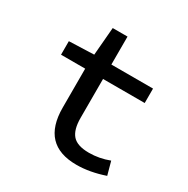

<svg xmlns="http://www.w3.org/2000/svg" viewBox="-151 -777 901 922"><g transform="rotate(30 299.5 -316.0)"><path d="M392 12Q198 12 198 -193V-409H64V-484L202 -489L215 -644H297V-489H528V-409H297V-193Q297 -128 323.5 -98Q350 -68 415 -68Q472 -68 527 -89L547 -16Q465 12 392 12Z"/></g></svg>

Font: Source Code Pro Medium
Style: Regular
Weight: 500
Monospace: yes
Designer: Paul D. Hunt, Teo Tuominen
Foundry: Adobe Systems Incorporated
Version: Version 2.030;PS 1.0;hotconv 16.6.51;makeotf.lib2.5.65220